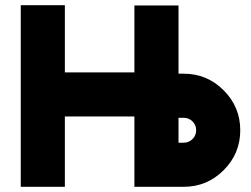

<svg xmlns="http://www.w3.org/2000/svg" viewBox="-20 -720 966 740"><path d="M60 0H230V-271H498V0H688Q778 0 842 -64Q906 -128 906 -218Q906 -308 842 -372Q778 -436 688 -436H668V-699H498V-441H230V-700H60ZM668 -266H688Q708 -266 722 -252Q736 -238 736 -218Q736 -198 722 -184Q708 -170 688 -170H668Z"/></svg>

Font: Unageo
Style: Black
Weight: 900
Designer: Richard Sepsi
Foundry: Richard Sepsi
Version: Version 2.000